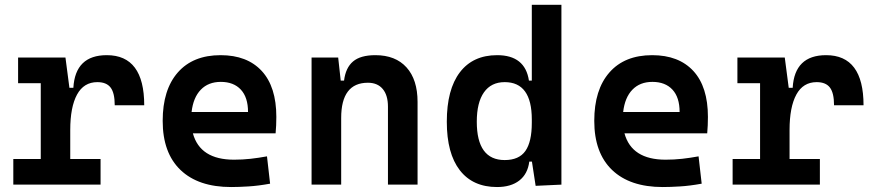

<svg xmlns="http://www.w3.org/2000/svg" viewBox="-20 -752 3556 782"><path d="M266.1 -222.7V-104.5H389.6V0H34.2V-104.5H146V-413.1H53.7V-517.6H246.6L262.7 -394.5H278.8Q286.6 -527.3 415 -527.3Q567.4 -527.3 567.4 -323.2H447.3Q447.3 -373.5 430.4 -395.5Q413.6 -417.5 376.5 -417.5Q321.3 -417.5 293.7 -366.7Q266.1 -315.9 266.1 -222.7Z M921.4 9.8Q787.6 9.8 715.1 -59.8Q642.6 -129.4 642.6 -259.8Q642.6 -386.7 704.3 -457Q766.1 -527.3 878.4 -527.3Q986.8 -527.3 1046.1 -462.9Q1105.5 -398.4 1105.5 -275.9Q1105.5 -240.7 1102.5 -209H765.6Q794.9 -101.6 933.1 -101.6Q967.3 -101.6 1000.2 -105.2Q1033.2 -108.9 1067.4 -115.2L1080.1 -3.9Q1031.7 4.9 991.9 7.3Q952.1 9.8 921.4 9.8ZM760.3 -295.9H990.2Q990.2 -355.5 960.9 -387Q931.6 -418.5 879.4 -418.5Q828.6 -418.5 797.9 -386.7Q767.1 -355 760.3 -295.9Z M1560.1 0V-317.4Q1560.1 -364.3 1538.8 -389.6Q1517.6 -415 1478.5 -415Q1369.6 -415 1369.6 -271.5V0H1249V-517.6H1357.4L1367.7 -423.8H1381.3Q1387.7 -476.1 1418 -501.7Q1448.2 -527.3 1508.8 -527.3Q1590.8 -527.3 1635.7 -477.5Q1680.7 -427.7 1680.7 -336.9V0Z M2004.4 9.8Q1905.8 9.8 1852.8 -58.6Q1799.8 -127 1799.8 -256.3Q1799.8 -387.7 1853 -457.5Q1906.2 -527.3 2004.9 -527.3Q2118.7 -527.3 2134.3 -423.8H2146V-732.4H2266.6V0L2161.6 4.9L2146.5 -93.8H2135.7Q2129.4 -43.5 2095.2 -16.8Q2061 9.8 2004.4 9.8ZM2146 -251.5V-265.6Q2146 -417.5 2035.6 -417.5Q1980.5 -417.5 1951.2 -376Q1921.9 -334.5 1921.9 -256.3Q1921.9 -100.1 2035.6 -100.1Q2093.8 -100.1 2119.9 -137.2Q2146 -174.3 2146 -251.5Z M2679.2 9.8Q2545.4 9.8 2472.9 -59.8Q2400.4 -129.4 2400.4 -259.8Q2400.4 -386.7 2462.2 -457Q2523.9 -527.3 2636.2 -527.3Q2744.6 -527.3 2804 -462.9Q2863.3 -398.4 2863.3 -275.9Q2863.3 -240.7 2860.4 -209H2523.4Q2552.7 -101.6 2690.9 -101.6Q2725.1 -101.6 2758.1 -105.2Q2791 -108.9 2825.2 -115.2L2837.9 -3.9Q2789.6 4.9 2749.8 7.3Q2710 9.8 2679.2 9.8ZM2518.1 -295.9H2748Q2748 -355.5 2718.8 -387Q2689.5 -418.5 2637.2 -418.5Q2586.4 -418.5 2555.7 -386.7Q2524.9 -355 2518.1 -295.9Z M3195.8 -222.7V-104.5H3319.3V0H2963.9V-104.5H3075.7V-413.1H2983.4V-517.6H3176.3L3192.4 -394.5H3208.5Q3216.3 -527.3 3344.7 -527.3Q3497.1 -527.3 3497.1 -323.2H3377Q3377 -373.5 3360.1 -395.5Q3343.3 -417.5 3306.2 -417.5Q3251 -417.5 3223.4 -366.7Q3195.8 -315.9 3195.8 -222.7Z"/></svg>

Font: Cascadia Mono NF SemiBold
Style: Regular
Weight: 600
Monospace: yes
Designer: Aaron Bell
Foundry: Saja Typeworks
Version: Version 2404.023; ttfautohint (v1.8.4)